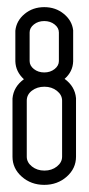

<svg xmlns="http://www.w3.org/2000/svg" viewBox="-20 -495 248 538"><path d="M154 -56V-213Q154 -229 139.5 -240.5Q125 -252 104.5 -252Q84 -252 69.5 -241Q55 -230 55 -213V-56Q55 -40 69.5 -28.5Q84 -17 104.5 -17Q125 -17 139.5 -28.5Q154 -40 154 -56ZM63 -324Q63 -311 75 -301.5Q87 -292 104 -292Q121 -292 133 -301.5Q145 -311 145 -324V-404Q145 -417 133 -426.5Q121 -436 104 -436Q87 -436 75 -426.5Q63 -417 63 -404ZM161 -274Q190 -253 193 -220V-56Q193 -23 167 0Q141 23 104 23Q67 23 41 0Q15 -23 15 -56V-219Q18 -252 47 -273Q24 -294 23 -323V-409Q26 -437 49 -456Q72 -475 104 -475Q136 -475 159 -456Q182 -437 185 -410V-323Q184 -294 161 -274Z"/></svg>

Font: RIT Chingam
Style: Regular
Weight: 400
Version: Version 1.2.1